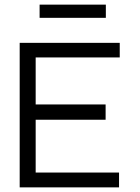

<svg xmlns="http://www.w3.org/2000/svg" viewBox="-20 -809 603 829"><path d="M65 0V-624H497V-561H134V-358H436V-292H134V-64H494V0ZM151 -732V-789H437V-732Z"/></svg>

Font: Inconsolata SemiExpanded Thin
Style: Regular
Weight: 100
Width: 6
Monospace: yes
Designer: Raph Levien, Cyreal, Brenton Simpson
Foundry: Raph Levien, Cyreal, Google
Version: Version 3.100; ttfautohint (v1.8.4.7-5d5b)